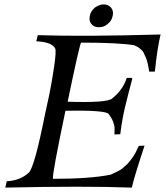

<svg xmlns="http://www.w3.org/2000/svg" viewBox="-20 -855 759 874"><path d="M711 -698Q696 -637 685 -529H659Q656 -551 652 -567.5Q648 -584 642.5 -596Q637 -608 633.5 -615.5Q630 -623 622.5 -629Q615 -635 612.5 -637.5Q610 -640 601 -644Q592 -648 591 -649Q519 -661 349 -661Q340 -643 288 -392Q469 -386 491 -407Q538 -445 555 -495Q556 -498 557 -500Q578 -502 582 -499Q583 -499 578.5 -482.5Q574 -466 565.5 -433Q557 -400 551 -375Q544 -347 538 -314Q532 -281 530 -263Q528 -245 527 -244L501 -243Q501 -257 501.5 -269.5Q502 -282 495.5 -299.5Q489 -317 475 -336Q461 -354 278 -351Q217 -61 221 -41Q392 -41 484 -60Q485 -61 494.5 -65Q504 -69 507.5 -71Q511 -73 521 -78Q531 -83 536.5 -88Q542 -93 551 -100.5Q560 -108 567 -116.5Q574 -125 582 -136Q590 -147 597.5 -161Q605 -175 612 -191L638 -192Q590 -47 580 -1Q365 -9 4 -1L11 -30Q72 -33 111 -69Q137 -93 186 -340Q193 -370 204 -422.5Q215 -475 226 -549Q237 -623 231 -635Q215 -664 145 -667L152 -695Q357 -688 711 -698ZM430 -731Q407 -731 396 -746Q384 -759 389 -783Q392 -802 411 -820Q433 -835 452 -835Q473 -835 486 -820Q498 -804 493 -783Q488 -759 470 -746Q454 -731 430 -731Z"/></svg>

Font: GFS Artemisia
Style: Italic
Weight: 400
Italic angle: -12°
Designer: Takis Katsoulidis and George D. Matthiopoulos
Foundry: George Matthiopoulos and Takis Katsoulidis
Version: Version 1.0